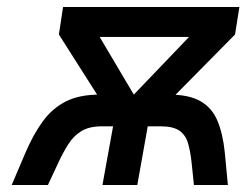

<svg xmlns="http://www.w3.org/2000/svg" viewBox="-20 -531 707 551"><path d="M364 -259.5 522.5 -425H266ZM299 -196 149 -432 161 -511H667L654.5 -432L421.5 -196ZM13.5 0 52.5 -91.5Q75.5 -145.5 103 -183Q130.5 -220.5 169.2 -240Q208 -259.5 265.5 -259.5H465.5Q522.5 -259.5 555.5 -240.5Q588.5 -221.5 604 -184.5Q619.5 -147.5 625 -94.5L634 0H536.5L530 -63Q526.5 -96.5 519.5 -120.2Q512.5 -144 494.5 -156.2Q476.5 -168.5 441 -168.5H404L374 0H274L304.5 -168.5H272.5Q236.5 -168.5 214 -155Q191.5 -141.5 175.8 -116.8Q160 -92 145 -59L117.5 0Z"/></svg>

Font: Overpass Medium
Style: Italic
Weight: 500
Italic angle: -10°
Designer: Delve Withrington, Dave Bailey, Thomas Jockin
Foundry: Delve Fonts LLC
Version: Version 4.000